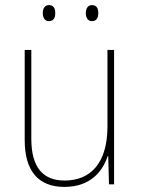

<svg xmlns="http://www.w3.org/2000/svg" viewBox="-20 -724 553 754"><path d="M148 -673C148 -656 155 -641 172 -641C191 -641 197 -655 197 -673C197 -690 191 -704 172 -704C155 -704 148 -689 148 -673ZM317 -673C317 -656 324 -641 341 -641C360 -641 366 -655 366 -673C366 -690 360 -704 341 -704C324 -704 317 -689 317 -673ZM428 -528H402V-227C402 -82 334 -15 234 -15C150 -15 103 -65 103 -179V-528H77V-174C77 -53 130 10 233 10C335 10 383 -51 403 -111H405L408 0H428Z"/></svg>

Font: Noto Sans Gujarati SemiCondensed Thin
Style: Regular
Weight: 100
Width: 4
Designer: Jelle Bosma - Monotype Design Team, Universal Thirst
Foundry: Monotype Imaging Inc.
Version: Version 2.106